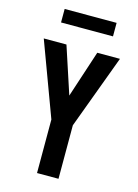

<svg xmlns="http://www.w3.org/2000/svg" viewBox="-136 -997 771 1071"><g transform="rotate(15 250.0 -462.0)"><path d="M188 0V-309L30 -735H161L231 -522L250 -464L339 -735H470L312 -309V0ZM100 -846V-924H400V-846Z"/></g></svg>

Font: Iosevka SS18 Extrabold
Style: Regular
Weight: 800
Monospace: yes
Designer: Belleve Invis
Foundry: Belleve Invis
Version: Version 25.1.1; ttfautohint (v1.8.4)